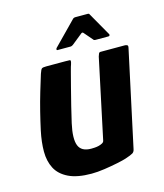

<svg xmlns="http://www.w3.org/2000/svg" viewBox="-99 -712 676 792"><g transform="rotate(-15 238.5 -316.5)"><path d="M195 4Q134 4 97 -14Q60 -32 44 -63Q28 -94 28 -134.5Q28 -175 38 -222Q46 -259 56 -299Q66 -339 77.5 -377.5Q89 -416 99 -448Q105 -466 109.5 -469Q114 -472 128 -472H209Q223 -472 229 -471.5Q235 -471 229 -453Q227 -449 220.5 -424Q214 -399 204.5 -362.5Q195 -326 185.5 -287.5Q176 -249 169 -218Q155 -155 166.5 -125.5Q178 -96 220 -96Q225 -96 234 -96.5Q243 -97 251.5 -99Q260 -101 267.5 -105Q275 -109 276 -116L348 -455Q350 -460 352 -466Q354 -472 360 -472H464Q468 -472 473 -470Q478 -468 476 -459L388 -50Q386 -38 378 -33Q370 -28 346 -20Q334 -16 307.5 -10.5Q281 -5 250.5 -0.5Q220 4 195 4ZM191 -525Q187 -525 187 -528Q187 -531 189 -534L287 -634Q291 -637 296 -637H350Q355 -637 356 -634L413 -534Q415 -531 413.5 -528Q412 -525 408 -525H352Q346 -525 344 -529L312 -566Q308 -570 303 -566L257 -529Q251 -525 247 -525Z"/></g></svg>

Font: Glory
Style: Bold Italic
Weight: 700
Italic angle: -12°
Version: Version 1.011